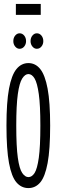

<svg xmlns="http://www.w3.org/2000/svg" viewBox="-20 -949 290 980"><path d="M125 11Q89 11 64 -18Q39 -47 26 -116.5Q13 -186 13 -308Q13 -427 26 -496.5Q39 -566 64 -596.5Q89 -627 125 -627Q161 -627 185.5 -596.5Q210 -566 223 -496.5Q236 -427 236 -308Q236 -186 223 -116.5Q210 -47 185.5 -18Q161 11 125 11ZM125 -45Q143 -45 156.5 -66Q170 -87 178 -143.5Q186 -200 186 -308Q186 -412 178 -469Q170 -526 156.5 -548.5Q143 -571 125 -571Q108 -571 93.5 -548.5Q79 -526 71 -469Q63 -412 63 -308Q63 -200 71 -143.5Q79 -87 93.5 -66Q108 -45 125 -45ZM80 -700Q67 -700 57.5 -711.5Q48 -723 48 -739Q48 -756 57.5 -767.5Q67 -779 80 -779Q94 -779 103.5 -767.5Q113 -756 113 -739Q113 -723 103.5 -711.5Q94 -700 80 -700ZM168 -700Q155 -700 145.5 -711.5Q136 -723 136 -739Q136 -756 145.5 -767.5Q155 -779 168 -779Q182 -779 191.5 -767.5Q201 -756 201 -739Q201 -723 191.5 -711.5Q182 -700 168 -700ZM61 -873V-929H188V-873Z"/></svg>

Font: Inconsolata UltraCondensed
Style: Regular
Weight: 400
Width: 1
Monospace: yes
Designer: Raph Levien, Cyreal, Brenton Simpson
Foundry: Raph Levien, Cyreal, Google
Version: Version 3.000; ttfautohint (v1.8.2.53-6de2)